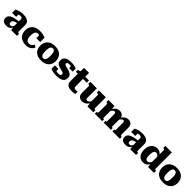

<svg xmlns="http://www.w3.org/2000/svg" viewBox="685 -3052 5358 5358"><g transform="rotate(45 3363.5 -373.0)"><path d="M381 -327V-258Q341 -250 313 -241.5Q285 -233 267 -222Q249 -211 239.5 -199Q230 -187 226 -172.5Q222 -158 222 -142Q222 -117 229 -102.5Q236 -88 249 -82Q262 -76 281 -76Q299 -76 315.5 -84.5Q332 -93 348 -112Q364 -131 381 -162L389 -112Q369 -68 344 -41Q319 -14 285.5 -1.5Q252 11 207 11Q150 11 111.5 -4Q73 -19 54 -50.5Q35 -82 35 -131Q35 -174 54 -205Q73 -236 114 -258.5Q155 -281 221 -297.5Q287 -314 381 -327ZM388 0 376 -108 368 -105V-406Q368 -424 362 -437.5Q356 -451 340.5 -457.5Q325 -464 295 -464Q253 -464 225.5 -453Q198 -442 188 -428Q178 -433 176.5 -441Q175 -449 180 -457Q185 -465 197 -470.5Q209 -476 227 -476V-359H67V-488Q83 -498 115.5 -513Q148 -528 198.5 -540Q249 -552 316 -552Q375 -552 421.5 -541.5Q468 -531 500.5 -509.5Q533 -488 550 -454.5Q567 -421 567 -376V-110Q567 -101 572 -95.5Q577 -90 586.5 -87Q596 -84 611 -81L618 -79V0Z M1011 -83Q1043 -83 1068 -96.5Q1093 -110 1111.5 -132.5Q1130 -155 1144 -179L1214 -134Q1194 -90 1161.5 -57Q1129 -24 1083 -6.5Q1037 11 977 11Q886 11 816.5 -21Q747 -53 708.5 -116Q670 -179 670 -271Q670 -362 707 -424.5Q744 -487 814 -519.5Q884 -552 982 -552Q1040 -552 1083.5 -544Q1127 -536 1155.5 -525.5Q1184 -515 1198 -507V-337H1044V-491Q1058 -491 1065.5 -483Q1073 -475 1076 -464.5Q1079 -454 1077.5 -444Q1076 -434 1073 -431Q1058 -445 1039 -453Q1020 -461 992 -461Q953 -461 928 -440.5Q903 -420 891 -378Q879 -336 879 -271Q879 -221 887 -185.5Q895 -150 911 -127Q927 -104 952 -93.5Q977 -83 1011 -83Z M1883 -270Q1883 -184 1847 -120.5Q1811 -57 1742.5 -22.5Q1674 12 1576 12Q1479 12 1410.5 -22.5Q1342 -57 1306 -120.5Q1270 -184 1270 -270Q1270 -335 1290 -387Q1310 -439 1350 -476Q1390 -513 1446.5 -532.5Q1503 -552 1576 -552Q1649 -552 1706 -532.5Q1763 -513 1802.5 -476Q1842 -439 1862.5 -387Q1883 -335 1883 -270ZM1479 -270Q1479 -201 1488.5 -158.5Q1498 -116 1519.5 -96.5Q1541 -77 1576 -77Q1612 -77 1633 -96.5Q1654 -116 1663.5 -158.5Q1673 -201 1673 -270Q1673 -339 1663.5 -381Q1654 -423 1633 -442Q1612 -461 1576 -461Q1541 -461 1519.5 -442Q1498 -423 1488.5 -381Q1479 -339 1479 -270Z M2268 -132Q2268 -151 2258 -163Q2248 -175 2230.5 -182Q2213 -189 2191 -194.5Q2169 -200 2144 -206Q2110 -214 2077 -224.5Q2044 -235 2016.5 -253Q1989 -271 1972.5 -300.5Q1956 -330 1956 -376Q1956 -438 1987.5 -477Q2019 -516 2076 -535Q2133 -554 2208 -554Q2269 -554 2313.5 -546.5Q2358 -539 2385 -529.5Q2412 -520 2422 -515V-394H2283V-488Q2299 -490 2307.5 -486Q2316 -482 2318.5 -475Q2321 -468 2319.5 -460.5Q2318 -453 2316 -446Q2304 -454 2288 -459.5Q2272 -465 2252.5 -468Q2233 -471 2208 -471Q2168 -471 2148.5 -459.5Q2129 -448 2129 -422Q2129 -404 2138.5 -393Q2148 -382 2165.5 -375Q2183 -368 2206.5 -362.5Q2230 -357 2257 -351Q2292 -342 2326.5 -331Q2361 -320 2390.5 -301Q2420 -282 2437.5 -253Q2455 -224 2455 -180Q2455 -114 2424.5 -71.5Q2394 -29 2332.5 -8.5Q2271 12 2178 12Q2120 12 2073.5 4Q2027 -4 1995 -15Q1963 -26 1948 -34V-166H2089V-42Q2069 -48 2058 -58.5Q2047 -69 2043 -79Q2039 -89 2042.5 -95Q2046 -101 2055 -99Q2068 -91 2086 -84.5Q2104 -78 2127.5 -74.5Q2151 -71 2180 -71Q2211 -71 2230.5 -77Q2250 -83 2259 -96.5Q2268 -110 2268 -132Z M2490 -454V-536H2497Q2520 -536 2537 -540Q2554 -544 2563.5 -555.5Q2573 -567 2573 -591L2690 -541H2919V-454ZM2771 -174Q2771 -141 2780 -122.5Q2789 -104 2806.5 -97.5Q2824 -91 2848 -91Q2871 -91 2890.5 -94.5Q2910 -98 2916 -99V-6Q2905 -2 2885 2Q2865 6 2839.5 8.5Q2814 11 2785 11Q2721 11 2672 -4Q2623 -19 2594.5 -57.5Q2566 -96 2566 -164V-522L2573 -530V-693H2771Z M3230 -541V-164Q3230 -145 3235 -131.5Q3240 -118 3250.5 -111.5Q3261 -105 3279 -105Q3300 -105 3320 -117.5Q3340 -130 3361.5 -156.5Q3383 -183 3406 -225L3403 -136Q3382 -91 3349 -58.5Q3316 -26 3275.5 -8Q3235 10 3190 10Q3138 10 3101.5 -9Q3065 -28 3045.5 -66Q3026 -104 3026 -158V-428Q3026 -442 3016 -448Q3006 -454 2983 -458L2972 -460V-541ZM3584 -541V-110Q3584 -101 3588.5 -95.5Q3593 -90 3603 -87Q3613 -84 3627 -81L3635 -79V0H3402L3387 -126L3379 -132V-428Q3379 -442 3364 -449Q3349 -456 3327 -458L3312 -461V-541Z M3689 0V-72H3691Q3714 -72 3726.5 -82Q3739 -92 3739 -120V-428Q3739 -438 3734.5 -443Q3730 -448 3721 -451.5Q3712 -455 3697 -458L3689 -460V-541H3924L3936 -413L3944 -414V-81Q3944 -78 3950 -75.5Q3956 -73 3964 -72.5Q3972 -72 3979 -72H3983V0ZM4325 0H4043V-72H4046Q4054 -72 4062 -72.5Q4070 -73 4076 -75.5Q4082 -78 4082 -81V-379Q4082 -398 4078 -411Q4074 -424 4064.5 -430.5Q4055 -437 4038 -437Q4019 -437 4000 -425.5Q3981 -414 3961 -388Q3941 -362 3917 -320L3920 -407Q3942 -450 3973.5 -483Q4005 -516 4044 -534.5Q4083 -553 4127 -553Q4178 -553 4213.5 -533.5Q4249 -514 4267.5 -476.5Q4286 -439 4286 -384V-81Q4286 -78 4292 -75.5Q4298 -73 4306.5 -72.5Q4315 -72 4322 -72H4325ZM4679 0H4385V-72H4388Q4396 -72 4404.5 -73Q4413 -74 4418.5 -76Q4424 -78 4424 -81V-379Q4424 -398 4420 -411Q4416 -424 4406.5 -430.5Q4397 -437 4380 -437Q4361 -437 4342 -424.5Q4323 -412 4302.5 -387Q4282 -362 4260 -322L4263 -408Q4285 -451 4316.5 -483.5Q4348 -516 4387 -534.5Q4426 -553 4470 -553Q4520 -553 4555.5 -533.5Q4591 -514 4610 -476.5Q4629 -439 4629 -384V-120Q4629 -92 4641.5 -82Q4654 -72 4676 -72H4679Z M5081 -327V-258Q5041 -250 5013 -241.5Q4985 -233 4967 -222Q4949 -211 4939.5 -199Q4930 -187 4926 -172.5Q4922 -158 4922 -142Q4922 -117 4929 -102.5Q4936 -88 4949 -82Q4962 -76 4981 -76Q4999 -76 5015.5 -84.5Q5032 -93 5048 -112Q5064 -131 5081 -162L5089 -112Q5069 -68 5044 -41Q5019 -14 4985.5 -1.5Q4952 11 4907 11Q4850 11 4811.5 -4Q4773 -19 4754 -50.5Q4735 -82 4735 -131Q4735 -174 4754 -205Q4773 -236 4814 -258.5Q4855 -281 4921 -297.5Q4987 -314 5081 -327ZM5088 0 5076 -108 5068 -105V-406Q5068 -424 5062 -437.5Q5056 -451 5040.5 -457.5Q5025 -464 4995 -464Q4953 -464 4925.5 -453Q4898 -442 4888 -428Q4878 -433 4876.5 -441Q4875 -449 4880 -457Q4885 -465 4897 -470.5Q4909 -476 4927 -476V-359H4767V-488Q4783 -498 4815.5 -513Q4848 -528 4898.5 -540Q4949 -552 5016 -552Q5075 -552 5121.5 -541.5Q5168 -531 5200.5 -509.5Q5233 -488 5250 -454.5Q5267 -421 5267 -376V-110Q5267 -101 5272 -95.5Q5277 -90 5286.5 -87Q5296 -84 5311 -81L5318 -79V0Z M5974 -110Q5974 -96 5985 -91Q5996 -86 6018 -81L6025 -79V0H5792L5778 -124L5770 -112V-647Q5770 -656 5764.5 -661Q5759 -666 5749 -669.5Q5739 -673 5725 -676L5717 -678V-758H5974ZM5613 -552Q5663 -552 5700.5 -533Q5738 -514 5766 -478.5Q5794 -443 5812 -392V-318Q5785 -360 5764.5 -388Q5744 -416 5723.5 -430Q5703 -444 5675 -444Q5649 -444 5631 -432.5Q5613 -421 5601.5 -398.5Q5590 -376 5584.5 -342Q5579 -308 5579 -264Q5579 -221 5583.5 -189.5Q5588 -158 5598.5 -137.5Q5609 -117 5625 -107Q5641 -97 5666 -97Q5693 -97 5714.5 -111Q5736 -125 5759 -156Q5782 -187 5812 -239V-162Q5789 -107 5760.5 -68Q5732 -29 5694 -9Q5656 11 5603 11Q5528 11 5476 -23.5Q5424 -58 5397 -120Q5370 -182 5370 -264Q5370 -347 5399.5 -412Q5429 -477 5483.5 -514.5Q5538 -552 5613 -552Z M6693 -270Q6693 -184 6657 -120.5Q6621 -57 6552.5 -22.5Q6484 12 6386 12Q6289 12 6220.5 -22.5Q6152 -57 6116 -120.5Q6080 -184 6080 -270Q6080 -335 6100 -387Q6120 -439 6160 -476Q6200 -513 6256.5 -532.5Q6313 -552 6386 -552Q6459 -552 6516 -532.5Q6573 -513 6612.5 -476Q6652 -439 6672.5 -387Q6693 -335 6693 -270ZM6289 -270Q6289 -201 6298.5 -158.5Q6308 -116 6329.5 -96.5Q6351 -77 6386 -77Q6422 -77 6443 -96.5Q6464 -116 6473.5 -158.5Q6483 -201 6483 -270Q6483 -339 6473.5 -381Q6464 -423 6443 -442Q6422 -461 6386 -461Q6351 -461 6329.5 -442Q6308 -423 6298.5 -381Q6289 -339 6289 -270Z"/></g></svg>

Font: Roboto Serif ExtraBold
Style: Regular
Weight: 800
Designer: Greg Gazdowicz
Foundry: Commercial Type
Version: Version 1.008